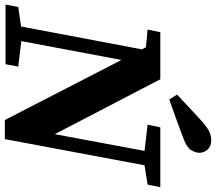

<svg xmlns="http://www.w3.org/2000/svg" viewBox="-80 -842 916 815"><g transform="rotate(90 378.5 -435.0)"><path d="M501 -603 512 -657H766L755 -603L673 -590L562 3H481L226 -492L146 -67L254 -54L244 0H-9L1 -54L84 -66L181 -579L172 -596L97 -603L108 -657H308L541 -209L612 -590ZM373 -728Q402 -755 431 -782.5Q460 -810 489 -836Q515 -858 531.5 -865.5Q548 -873 569 -873Q593 -873 606.5 -857.5Q620 -842 620 -823Q620 -806 608.5 -787.5Q597 -769 559 -755Q518 -740 476.5 -724.5Q435 -709 394 -695Z"/></g></svg>

Font: Source Serif Pro
Style: Bold Italic
Weight: 700
Italic angle: -12°
Designer: Frank Grießhammer
Foundry: Adobe Systems Incorporated
Version: Version 3.001;hotconv 1.0.111;makeotfexe 2.5.65597